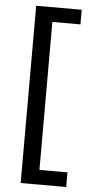

<svg xmlns="http://www.w3.org/2000/svg" viewBox="-59 -748 447 941"><g transform="rotate(5 164.5 -278.0)"><path d="M304 158H80V-714H304V-642H166V86H304Z"/></g></svg>

Font: Noto Sans Tifinagh Rhissa Ixa
Style: Regular
Weight: 400
Designer: JamraPatel
Foundry: JamraPatel LLC
Version: Version 2.006; ttfautohint (v1.8.4.7-5d5b)